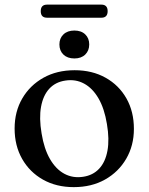

<svg xmlns="http://www.w3.org/2000/svg" viewBox="-20 -776 625 808"><path d="M294 -480.5Q368 -480.5 424.2 -449Q480.5 -417.5 512 -362Q543.5 -306.5 543.5 -233.5Q543.5 -163.5 511.2 -108Q479 -52.5 422.2 -20.5Q365.5 11.5 290.5 11.5Q217 11.5 161 -20Q105 -51.5 73.2 -107.2Q41.5 -163 41.5 -235Q41.5 -306.5 73.8 -361.8Q106 -417 162.8 -448.8Q219.5 -480.5 294 -480.5ZM329.5 -32Q371 -38 397.2 -66Q423.5 -94 432.2 -141.8Q441 -189.5 430 -254Q419.5 -319 394.5 -362Q369.5 -405 333.8 -424.2Q298 -443.5 255.5 -437Q213.5 -431 187.5 -402.8Q161.5 -374.5 152.8 -327Q144 -279.5 155 -214.5Q165.5 -149.5 190.5 -106.5Q215.5 -63.5 251.2 -44.5Q287 -25.5 329.5 -32ZM293 -530Q264 -530 247 -546.2Q230 -562.5 230 -589Q230 -615 247 -631.2Q264 -647.5 293 -647.5Q322 -647.5 338.8 -631.2Q355.5 -615 355.5 -589Q355.5 -563 338.8 -546.5Q322 -530 293 -530ZM151.5 -729Q151.5 -743 158.2 -749.8Q165 -756.5 177.5 -756.5H407.5Q419.5 -756.5 426.2 -749.8Q433 -743 433 -729Q433 -715 426.2 -708.2Q419.5 -701.5 407.5 -701.5H177.5Q165 -701.5 158.2 -708.2Q151.5 -715 151.5 -729Z"/></svg>

Font: Fraunces 10pt
Style: Regular
Weight: 400
Version: Version 1.000;[b76b70a41]